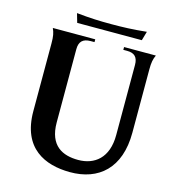

<svg xmlns="http://www.w3.org/2000/svg" viewBox="-124 -937 952 1062"><g transform="rotate(15 352.0 -406.0)"><path d="M373 24C539 25 652 -73 652 -276V-638C652 -678 656 -698 667 -722H485V-706H507C549 -706 569 -686 569 -642V-240C569 -109 494 -53 401 -53C313 -53 233 -88 233 -223V-642C233 -686 254 -706 298 -706H320V-722H77C88 -698 92 -678 92 -638V-250C92 -36 232 23 373 24ZM185 -836 200 -784H570L585 -836C507 -828 449 -826 385 -826C313 -826 263 -828 185 -836Z"/></g></svg>

Font: Sinistre
Style: Bold
Weight: 700
Designer: Jules Durand
Foundry: Collletttivo
Version: Version 69.420;Glyphs 3.2 (3217)